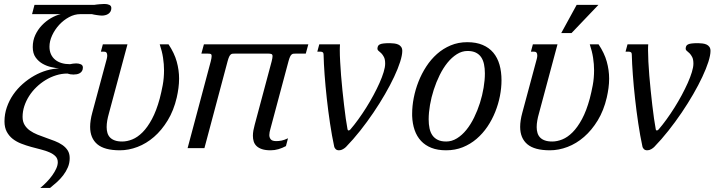

<svg xmlns="http://www.w3.org/2000/svg" viewBox="-20 -740 3618 959"><path d="M452.1 -715.8Q455.6 -716.3 462.4 -717.3Q469.2 -718.3 476.8 -718.8Q484.4 -719.2 491.5 -719.7Q498.5 -720.2 502.4 -720.2Q516.1 -720.2 526.1 -715.6Q536.1 -710.9 536.1 -699.7Q536.1 -689.5 531.7 -682.1Q527.3 -674.8 520.5 -670.4Q513.7 -666 505.4 -664.1Q497.1 -662.1 489.3 -662.1Q485.4 -662.1 478.5 -662.8Q471.7 -663.6 464.1 -664.6Q456.5 -665.5 449.5 -667Q442.4 -668.5 439 -669.4H381.3Q352.5 -669.4 325 -654.5Q297.4 -639.6 275.6 -616Q253.9 -592.3 240.5 -563.5Q227.1 -534.7 227.1 -506.8Q227.1 -485.4 234.6 -469Q242.2 -452.6 255.6 -441.7Q269 -430.7 287.8 -425Q306.6 -419.4 329.6 -419.4Q336.4 -420.9 344.5 -422.1Q352.5 -423.3 360.4 -423.3Q374 -423.3 384 -418.7Q394 -414.1 394 -402.8Q394 -392.1 389.6 -385.3Q385.3 -378.4 378.4 -374.5Q371.6 -370.6 363.3 -369.1Q355 -367.7 347.2 -367.7Q339.4 -367.7 331.5 -368.9Q323.7 -370.1 316.4 -372.6Q288.1 -372.6 260.5 -364Q232.9 -355.5 208 -340.3Q183.1 -325.2 161.9 -304.7Q140.6 -284.2 125.2 -260Q109.9 -235.8 101.3 -209.5Q92.8 -183.1 92.8 -156.2Q92.8 -132.8 102.8 -116.2Q112.8 -99.6 129.4 -87.9Q146 -76.2 167.2 -67.6Q188.5 -59.1 210.4 -51.5Q232.4 -43.9 253.7 -35.6Q274.9 -27.3 291.5 -15.9Q308.1 -4.4 318.1 11.2Q328.1 26.9 328.1 49.8Q328.1 74.2 319.1 95.5Q310.1 116.7 295.9 135.3Q281.7 153.8 264.2 169.7Q246.6 185.5 230 198.7H181.2Q197.3 185.5 213.1 169.2Q229 152.8 241.2 135.7Q253.4 118.7 261 101.8Q268.6 85 268.6 70.3Q268.6 52.2 257.1 40.5Q245.6 28.8 227.1 20.8Q208.5 12.7 184.6 6.6Q160.6 0.5 135.5 -6.3Q110.4 -13.2 86.4 -22.5Q62.5 -31.7 43.9 -46.1Q25.4 -60.5 13.9 -81.8Q2.4 -103 2.4 -133.8Q2.4 -170.4 14.2 -204.3Q25.9 -238.3 46.1 -267.6Q66.4 -296.9 93.5 -320.8Q120.6 -344.7 150.9 -361.8Q181.2 -378.9 213.1 -388.2Q245.1 -397.5 274.9 -397.9Q258.8 -399.9 236.3 -404.8Q213.9 -409.7 193.1 -421.4Q172.4 -433.1 158 -453.1Q143.6 -473.1 143.6 -504.9Q143.6 -537.6 156.2 -564.9Q168.9 -592.3 189.2 -613.5Q209.5 -634.8 234.1 -649.2Q258.8 -663.6 283.2 -669.4H140.1L152.3 -715.8Z M590.3 -33.2Q614.7 -33.2 640.9 -43.7Q667 -54.2 691.9 -79.1Q716.8 -104 739 -145.3Q761.2 -186.5 777.8 -247.6Q786.1 -279.3 792.7 -314.5Q799.3 -349.6 799.3 -389.2Q799.3 -418.9 794.4 -451.2Q789.6 -483.4 777.8 -518.6H821.8Q851.1 -474.6 862.8 -432.1Q874.5 -389.6 874.5 -347.7Q874.5 -323.7 871.3 -300Q868.2 -276.4 862.8 -252.9Q847.7 -188 817.6 -138.7Q787.6 -89.4 749.3 -56.2Q710.9 -22.9 666.7 -6.1Q622.6 10.7 578.6 10.7Q502 10.7 466.1 -19.5Q430.2 -49.8 430.2 -106.4Q430.2 -122.1 432.9 -139.9Q435.5 -157.7 440.9 -177.2L513.2 -445.8Q514.6 -451.2 515.1 -455.3Q515.6 -459.5 515.6 -463.4Q515.6 -481.9 500 -481.9H483.9L493.7 -518.6H616.7L523.9 -173.3Q518.6 -154.8 515.6 -137.7Q512.7 -120.6 512.7 -105Q512.7 -89.4 516.6 -76.2Q520.5 -63 529.5 -53.5Q538.6 -43.9 553.5 -38.6Q568.4 -33.2 590.3 -33.2Z M1359.9 -35.2Q1372.6 -35.2 1386.2 -37.8Q1399.9 -40.5 1418.5 -49.3L1408.2 -10.3Q1390.1 -0.5 1370.8 5.1Q1351.6 10.7 1332 10.7Q1306.2 10.7 1289.1 5.1Q1272 -0.5 1261.7 -10.3Q1251.5 -20 1247.3 -33.2Q1243.2 -46.4 1243.2 -61.5Q1243.2 -74.7 1245.6 -88.4Q1248 -102.1 1252 -116.2L1336.9 -433.6Q1341.3 -451.2 1341.3 -459.5Q1341.3 -467.8 1335.9 -470Q1330.6 -472.2 1321.3 -472.2H1152.8Q1146 -472.2 1141.1 -471.7Q1136.2 -471.2 1132.1 -467.5Q1127.9 -463.9 1124.3 -456.1Q1120.6 -448.2 1116.7 -433.6L1001 0H917L1032.7 -433.6Q1037.1 -451.2 1037.1 -459.5Q1037.1 -469.2 1031.7 -470.7Q1026.4 -472.2 1017.1 -472.2H985.8L998.5 -518.6H1520L1507.3 -472.2H1457Q1450.2 -472.2 1445.3 -471.7Q1440.4 -471.2 1436.3 -467.5Q1432.1 -463.9 1428.5 -456.1Q1424.8 -448.2 1420.9 -433.6L1330.1 -94.2Q1328.1 -87.9 1326.7 -80.3Q1325.2 -72.8 1325.2 -65.4Q1325.2 -53.2 1332.3 -44.2Q1339.4 -35.2 1359.9 -35.2Z M1596.2 -467.3Q1596.2 -475.6 1592 -478.8Q1587.9 -481.9 1580.6 -481.9H1564.9L1574.7 -518.6H1678.2Q1677.7 -512.2 1677.5 -505.4Q1677.2 -498.5 1677.2 -490.2Q1677.2 -464.8 1679 -432.1Q1680.7 -399.4 1683.6 -363Q1686.5 -326.7 1690.4 -288.8Q1694.3 -251 1698.5 -215.3Q1702.6 -179.7 1707 -148.4Q1711.4 -117.2 1715.8 -94.2Q1716.8 -88.4 1721.7 -88.4Q1725.6 -88.4 1730 -93.3Q1749 -115.2 1769.5 -143.6Q1790 -171.9 1809.3 -202.6Q1828.6 -233.4 1845.7 -265.1Q1862.8 -296.9 1875.7 -325.9Q1888.7 -355 1896.2 -379.9Q1903.8 -404.8 1903.8 -421.9Q1903.8 -443.4 1897.7 -455.1Q1891.6 -466.8 1884.5 -473.9Q1877.4 -481 1871.3 -485.6Q1865.2 -490.2 1865.2 -497.6Q1865.7 -504.9 1868.2 -510Q1870.6 -515.1 1877.2 -518.3Q1883.8 -521.5 1895.5 -522.9Q1907.2 -524.4 1927.2 -524.4Q1938 -524.4 1949.2 -522.9Q1960.4 -521.5 1969.2 -517.6Q1978 -513.7 1983.6 -505.9Q1989.3 -498 1989.3 -485.8Q1989.3 -464.4 1978.5 -430.7Q1967.8 -397 1948.5 -356Q1929.2 -314.9 1902.8 -269.3Q1876.5 -223.6 1845.2 -177.5Q1814 -131.3 1779.1 -87.2Q1744.1 -43 1708 -5.9Q1702.6 -0.5 1693.1 5.1Q1683.6 10.7 1673.3 10.7Q1662.1 10.7 1656.2 4.4Q1650.4 -2 1649.4 -7.3Q1637.7 -61.5 1628.4 -123.8Q1619.1 -186 1612.3 -247.8Q1605.5 -309.6 1601.3 -366.7Q1597.2 -423.8 1596.2 -467.3Z M2038.6 -172.4Q2038.6 -210 2046.6 -251.2Q2054.7 -292.5 2070.3 -332.3Q2085.9 -372.1 2109.1 -407.7Q2132.3 -443.4 2162.8 -470.5Q2193.4 -497.6 2231.2 -513.4Q2269 -529.3 2314 -529.3Q2358.4 -529.3 2390.6 -515.6Q2422.9 -502 2443.8 -477.1Q2464.8 -452.1 2474.9 -417Q2484.9 -381.8 2484.9 -338.9Q2484.9 -301.3 2477.1 -260.7Q2469.2 -220.2 2453.6 -181.2Q2438 -142.1 2414.6 -107.4Q2391.1 -72.8 2360.4 -46.4Q2329.6 -20 2291.5 -4.6Q2253.4 10.7 2208 10.7Q2166 10.7 2135 -1.5Q2104 -13.7 2083 -36.1Q2062 -58.6 2051 -90.3Q2040 -122.1 2038.6 -161.1ZM2315.4 -485.4Q2287.1 -485.4 2261.7 -469.2Q2236.3 -453.1 2214.8 -426.5Q2193.4 -399.9 2176 -364.7Q2158.7 -329.6 2146.5 -291.7Q2134.3 -253.9 2127.7 -215.6Q2121.1 -177.2 2121.1 -144Q2121.1 -119.1 2125.5 -98.6Q2129.9 -78.1 2140.1 -63.7Q2150.4 -49.3 2167 -41.3Q2183.6 -33.2 2208.5 -33.2Q2236.8 -33.2 2262.5 -49.1Q2288.1 -64.9 2309.6 -91.6Q2331.1 -118.2 2348.1 -153.1Q2365.2 -188 2377.2 -225.8Q2389.2 -263.7 2395.5 -301.8Q2401.9 -339.8 2401.9 -373.5Q2401.9 -398.4 2397.5 -419.2Q2393.1 -439.9 2383.1 -454.6Q2373 -469.2 2356.4 -477.3Q2339.8 -485.4 2315.4 -485.4Z M2738.3 -33.2Q2762.7 -33.2 2788.8 -43.7Q2814.9 -54.2 2839.8 -79.1Q2864.7 -104 2887 -145.3Q2909.2 -186.5 2925.8 -247.6Q2934.1 -279.3 2940.7 -314.5Q2947.3 -349.6 2947.3 -389.2Q2947.3 -418.9 2942.4 -451.2Q2937.5 -483.4 2925.8 -518.6H2969.7Q2999 -474.6 3010.7 -432.1Q3022.5 -389.6 3022.5 -347.7Q3022.5 -323.7 3019.3 -300Q3016.1 -276.4 3010.7 -252.9Q2995.6 -188 2965.6 -138.7Q2935.5 -89.4 2897.2 -56.2Q2858.9 -22.9 2814.7 -6.1Q2770.5 10.7 2726.6 10.7Q2649.9 10.7 2614 -19.5Q2578.1 -49.8 2578.1 -106.4Q2578.1 -122.1 2580.8 -139.9Q2583.5 -157.7 2588.9 -177.2L2661.1 -445.8Q2662.6 -451.2 2663.1 -455.3Q2663.6 -459.5 2663.6 -463.4Q2663.6 -481.9 2647.9 -481.9H2631.8L2641.6 -518.6H2764.6L2671.9 -173.3Q2666.5 -154.8 2663.6 -137.7Q2660.6 -120.6 2660.6 -105Q2660.6 -89.4 2664.6 -76.2Q2668.5 -63 2677.5 -53.5Q2686.5 -43.9 2701.4 -38.6Q2716.3 -33.2 2738.3 -33.2ZM2860.4 -715.8H2969.2L2834.5 -574.7H2783.2Z M3135.7 -467.3Q3135.7 -475.6 3131.6 -478.8Q3127.4 -481.9 3120.1 -481.9H3104.5L3114.3 -518.6H3217.8Q3217.3 -512.2 3217 -505.4Q3216.8 -498.5 3216.8 -490.2Q3216.8 -464.8 3218.5 -432.1Q3220.2 -399.4 3223.1 -363Q3226.1 -326.7 3230 -288.8Q3233.9 -251 3238 -215.3Q3242.2 -179.7 3246.6 -148.4Q3251 -117.2 3255.4 -94.2Q3256.3 -88.4 3261.2 -88.4Q3265.1 -88.4 3269.5 -93.3Q3288.6 -115.2 3309.1 -143.6Q3329.6 -171.9 3348.9 -202.6Q3368.2 -233.4 3385.3 -265.1Q3402.3 -296.9 3415.3 -325.9Q3428.2 -355 3435.8 -379.9Q3443.4 -404.8 3443.4 -421.9Q3443.4 -443.4 3437.3 -455.1Q3431.2 -466.8 3424.1 -473.9Q3417 -481 3410.9 -485.6Q3404.8 -490.2 3404.8 -497.6Q3405.3 -504.9 3407.7 -510Q3410.2 -515.1 3416.7 -518.3Q3423.3 -521.5 3435.1 -522.9Q3446.8 -524.4 3466.8 -524.4Q3477.5 -524.4 3488.8 -522.9Q3500 -521.5 3508.8 -517.6Q3517.6 -513.7 3523.2 -505.9Q3528.8 -498 3528.8 -485.8Q3528.8 -464.4 3518.1 -430.7Q3507.3 -397 3488 -356Q3468.8 -314.9 3442.4 -269.3Q3416 -223.6 3384.8 -177.5Q3353.5 -131.3 3318.6 -87.2Q3283.7 -43 3247.6 -5.9Q3242.2 -0.5 3232.7 5.1Q3223.1 10.7 3212.9 10.7Q3201.7 10.7 3195.8 4.4Q3189.9 -2 3189 -7.3Q3177.2 -61.5 3168 -123.8Q3158.7 -186 3151.9 -247.8Q3145 -309.6 3140.9 -366.7Q3136.7 -423.8 3135.7 -467.3Z"/></svg>

Font: Arian Grqi
Style: Italic
Weight: 400
Italic angle: -15°
Designer: Ruben Hakobyan (Tarumian)
Foundry: Ruben Hakobyan (Tarumian)
Version: Version 1.002